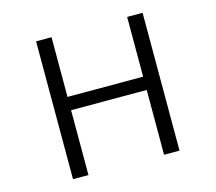

<svg xmlns="http://www.w3.org/2000/svg" viewBox="-112 -925 1225 1090"><g transform="rotate(-15 500.0 -380.0)"><path d="M187 -785.2H277.8V-434.1H722.2V-785.2H813V24.9H722.2V-356H277.8V24.9H187Z"/></g></svg>

Font: BIZ UDGothic
Style: Regular
Weight: 400
Monospace: yes
Designer: TypeBank Co., Ltd.
Foundry: Morisawa Inc.
Version: Version 1.05